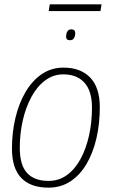

<svg xmlns="http://www.w3.org/2000/svg" viewBox="-20 -853 530 883"><path d="M203 10Q121 10 78 -34.5Q35 -79 35 -170Q35 -244 51 -311Q67 -378 97.5 -430Q128 -482 172 -512Q216 -542 272 -542Q351 -542 395 -496Q439 -450 439 -360Q439 -284 423.5 -217Q408 -150 378 -99Q348 -48 304 -19Q260 10 203 10ZM203 -21Q251 -21 288 -48Q325 -75 350.5 -122Q376 -169 389.5 -230Q403 -291 403 -358Q403 -434 368.5 -472.5Q334 -511 271 -511Q225 -511 187.5 -483Q150 -455 124 -406.5Q98 -358 84.5 -298Q71 -238 71 -173Q71 -94 104.5 -57.5Q138 -21 203 -21ZM302 -668Q284 -668 284 -684Q284 -698 289.5 -708Q295 -718 308 -718Q326 -718 326 -701Q326 -688 320.5 -678Q315 -668 302 -668ZM204 -802 209 -833H447L442 -802Z"/></svg>

Font: Georama ExtraLight
Style: Italic
Weight: 200
Italic angle: -9°
Designer: Jean-Baptiste Levee
Foundry: Production Type
Version: Version 1.000